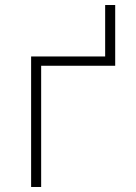

<svg xmlns="http://www.w3.org/2000/svg" viewBox="-20 -745 540 765"><path d="M104 0V-520H399V-725H439V-483H144V0Z"/></svg>

Font: Iosevka Curly Extralight
Style: Regular
Weight: 200
Monospace: yes
Designer: Belleve Invis
Foundry: Belleve Invis
Version: Version 22.1.2; ttfautohint (v1.8.4)